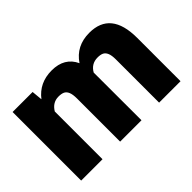

<svg xmlns="http://www.w3.org/2000/svg" viewBox="-92 -792 1046 1046"><g transform="rotate(-45 430.5 -269.0)"><path d="M212.4 -367.7V0H47.9V-528.3H202.1L208 -466.3Q263.2 -538.1 358.4 -538.1Q457 -538.1 493.7 -458.5Q546.9 -538.1 648.4 -538.1Q813 -538.1 813.5 -335V0H648.4V-332.5Q648.4 -364.3 641.1 -381.3Q633.8 -398.4 620.4 -404.8Q606.9 -411.1 585.4 -411.1Q536.6 -411.1 512.2 -367.7L512.7 0H348.1V-331.5Q348.1 -363.8 340.8 -381.1Q333.5 -398.4 319.8 -404.8Q306.2 -411.1 284.2 -411.1Q238.3 -411.1 212.4 -367.7Z"/></g></svg>

Font: Mardoto Black
Style: Regular
Weight: 900
Designer: Christian Robertson, Vahan Hovhannisyan
Foundry: Google
Version: Version 1.000